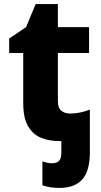

<svg xmlns="http://www.w3.org/2000/svg" viewBox="-20 -682 495 942"><path d="M272 240Q224 240 188 227V110Q198 113 210 116Q222 119 234 119Q258 119 269.5 107.5Q281 96 281 64V10H268Q222 10 182.5 -5.5Q143 -21 118.5 -61.5Q94 -102 94 -176V-422H25V-493L108 -549L155 -662H264V-549H417V-422H264V-184Q264 -152 281 -138.5Q298 -125 325 -125Q349 -125 373 -130Q397 -135 421 -144V63Q421 157 383.5 198.5Q346 240 272 240Z"/></svg>

Font: Noto Sans ExtraBold
Style: Regular
Weight: 800
Designer: Monotype Design Team
Foundry: Monotype Imaging Inc.
Version: Version 2.007